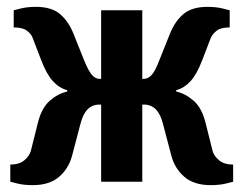

<svg xmlns="http://www.w3.org/2000/svg" viewBox="-20 -530 710 560"><path d="M75 10Q49 10 29.5 5Q10 0 10 0V-50Q36 -50 51 -62.5Q66 -75 70 -90L90 -170Q101 -215 125 -236Q149 -257 176 -263V-267Q153 -273 134.5 -293Q116 -313 100 -355L75 -420Q71 -431 58.5 -440.5Q46 -450 20 -450V-500Q20 -500 39.5 -505Q59 -510 85 -510Q130 -510 155 -489Q180 -468 195 -430L225 -355Q239 -321 249 -310.5Q259 -300 270 -300H275V-500H395V-300H400Q411 -300 421.5 -310.5Q432 -321 445 -355L475 -430Q490 -468 515 -489Q540 -510 585 -510Q611 -510 630.5 -505Q650 -500 650 -500V-450Q624 -450 612 -440.5Q600 -431 595 -420L570 -355Q554 -313 535.5 -293Q517 -273 494 -267V-263Q521 -257 545 -236Q569 -215 580 -170L600 -90Q604 -75 619 -62.5Q634 -50 660 -50V0Q660 0 640.5 5Q621 10 595 10Q546 10 518 -14Q490 -38 480 -75L455 -170Q441 -225 400 -225H395V0H275V-225H270Q229 -225 215 -170L190 -75Q180 -38 152 -14Q124 10 75 10Z"/></svg>

Font: Cuprum
Style: Regular
Weight: 400
Designer: Jovanny Lemonad
Foundry: Jovanny Lemonad
Version: Version 3.000